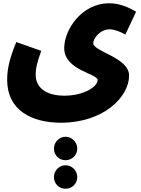

<svg xmlns="http://www.w3.org/2000/svg" viewBox="-20 -522 866 1178"><path d="M24 -31C24 153 173 231 354 231C616 231 772 72 772 -58C772 -170 552 -205 552 -257C552 -284 591 -342 654 -342C682 -342 720 -327 749 -310L815 -450C770 -477 713 -502 650 -502C483 -502 374 -342 374 -227C374 -90 579 -71 579 -31C579 9 497 65 375 65C261 65 199 14 199 -62C199 -101 205 -132 233 -210L80 -264C31 -146 24 -84 24 -31ZM382 461C422 461 454 430 454 390C454 351 422 317 382 317C342 317 311 351 311 390C311 430 342 461 382 461ZM382 636C422 636 454 605 454 565C454 525 422 492 382 492C342 492 311 525 311 565C311 605 342 636 382 636Z"/></svg>

Font: Noto Sans Arabic SemCond Blk
Style: Regular
Weight: 900
Width: 4
Designer: Monotype Design Team, Nadine Chahine, Nizar Qandah and Khaled Hosny
Foundry: Monotype Imaging Inc.
Version: Version 2.012